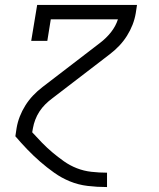

<svg xmlns="http://www.w3.org/2000/svg" viewBox="-20 -550 640 775"><path d="M411 205Q372 205 334 200.5Q296 196 262 182Q228 168 198.5 147Q169 126 142 102.5Q115 79 90 53Q65 27 42 0L47 -33Q51 -57 60 -80Q69 -103 82.5 -124.5Q96 -146 113.5 -164.5Q131 -183 152 -199L384 -377Q409 -396 428 -420Q447 -444 456 -472H185L171 -385H106L130 -530H533L528 -497Q524 -473 515 -450Q506 -427 492.5 -405.5Q479 -384 461.5 -365.5Q444 -347 423 -331L307 -242L191 -153Q176 -142 162.5 -128.5Q149 -115 139 -99.5Q129 -84 122.5 -67Q116 -50 113 -33L110 -16Q129 5 149.5 26Q170 47 192 65.5Q214 84 238 101Q262 118 290 129Q318 140 349 143.5Q380 147 411 147H412V205Z"/></svg>

Font: Iosevka Curly Slab LtEx
Style: Italic
Weight: 300
Width: 7
Italic angle: -9°
Monospace: yes
Designer: Belleve Invis
Foundry: Belleve Invis
Version: Version 11.1.0; ttfautohint (v1.8.3)